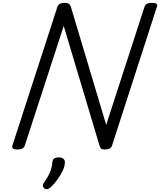

<svg xmlns="http://www.w3.org/2000/svg" viewBox="-20 -1035 1123 1347"><path d="M102 14Q58 14 67 -14L383 -988Q388 -1002 401 -1008.5Q414 -1015 435 -1015Q453 -1015 462.5 -1008.5Q472 -1002 477 -988L725 -159L994 -988Q999 -1002 1012 -1008.5Q1025 -1015 1046 -1015Q1092 -1015 1081 -988L766 -14Q762 0 748.5 7Q735 14 715 14Q699 14 691 9Q683 4 678 -14L427 -853L154 -14Q150 0 137 7Q124 14 102 14ZM294 289Q282 280 281 269.5Q280 259 288 247Q306 221 318.5 198.5Q331 176 338 153Q345 130 348 100Q350 83 361.5 76Q373 69 392 69Q415 69 426 80Q437 91 435 110Q433 135 419.5 163.5Q406 192 386 220Q366 248 343 272Q330 285 318.5 290Q307 295 294 289Z"/></svg>

Font: Playwrite BE VLG
Style: Regular
Weight: 400
Designer: Veronika Burian, José Scaglione
Foundry: TypeTogether
Version: Version 1.002